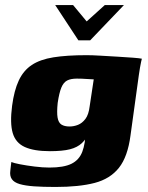

<svg xmlns="http://www.w3.org/2000/svg" viewBox="-20 -620 588 762"><path d="M199 -600H270L324 -535L396 -600H472L338 -460H291ZM200 122Q150 122 115 119.5Q80 117 58 110.5Q36 104 27 91Q18 78 21 57Q22 51 23 39Q24 27 25 23Q34 27 59.5 32Q85 37 117.5 41Q150 45 176 45Q233 45 263.5 30Q294 15 306.5 -17.5Q319 -50 320 -101L338 -98Q323 -69 305 -52Q287 -35 257.5 -27.5Q228 -20 178 -20Q115 -20 78.5 -36.5Q42 -53 30.5 -92Q19 -131 28 -200Q36 -261 54.5 -300.5Q73 -340 106 -362Q139 -384 192 -392.5Q245 -401 324 -401Q346 -401 379.5 -399Q413 -397 447.5 -395Q482 -393 508 -391Q534 -389 543 -387Q542 -385 540 -374.5Q538 -364 535.5 -351Q533 -338 531 -322L498 -83Q487 2 452 46Q417 90 355.5 106Q294 122 200 122ZM256 -118Q273 -118 289.5 -124.5Q306 -131 319 -148Q332 -165 336 -199L352 -305Q345 -305 325 -306.5Q305 -308 285 -308Q261 -308 246.5 -300.5Q232 -293 223.5 -272.5Q215 -252 209 -212Q205 -174 208.5 -153.5Q212 -133 224 -125.5Q236 -118 256 -118Z"/></svg>

Font: Genos ExtraBold
Style: Italic
Weight: 800
Italic angle: -8°
Version: Version 1.010